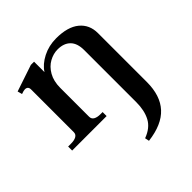

<svg xmlns="http://www.w3.org/2000/svg" viewBox="-195 -623 1016 1016"><g transform="rotate(-45 313.0 -114.5)"><path d="M556 -343V23Q556 125 504 181.5Q452 238 344 251L339 227Q396 206 418.5 163.5Q441 121 441 59V-331Q441 -382 415.5 -407.5Q390 -433 344 -433Q312 -433 281 -416Q250 -399 230 -364Q210 -329 210 -279V-63Q210 -46 224 -38Q238 -30 262 -30H278V0H20V-30H42Q66 -30 80.5 -38Q95 -46 95 -63V-382Q95 -406 72 -406Q63 -406 44 -399L37 -425L186 -475H210V-397Q233 -433 279 -456.5Q325 -480 380 -480Q466 -480 511 -443Q556 -406 556 -343Z"/></g></svg>

Font: Taviraj Medium
Style: Regular
Weight: 500
Designer: Katatrad Team
Foundry: CadsonDemak
Version: Version 1.001